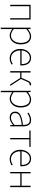

<svg xmlns="http://www.w3.org/2000/svg" viewBox="2048 -2628 823 4960"><g transform="rotate(90 2460.0 -148.5)"><path d="M105 0V-527H486V0H450V-494H141V0Z M696 243V-527H726L732 -459H734Q773 -490 819.5 -515Q866 -540 915 -540Q987 -540 1034 -506.5Q1081 -473 1104 -413Q1127 -353 1127 -271Q1127 -182 1094.5 -118Q1062 -54 1009 -20.5Q956 13 893 13Q856 13 815 -4.5Q774 -22 732 -53V46V243ZM896 -20Q952 -20 995.5 -52Q1039 -84 1064 -141Q1089 -198 1089 -271Q1089 -338 1071.5 -391.5Q1054 -445 1015.5 -476Q977 -507 912 -507Q872 -507 827 -483.5Q782 -460 732 -416V-91Q779 -52 822 -36Q865 -20 896 -20Z M1486 13Q1420 13 1365 -20Q1310 -53 1277.5 -114.5Q1245 -176 1245 -262Q1245 -327 1263.5 -378Q1282 -429 1314.5 -465.5Q1347 -502 1387.5 -521Q1428 -540 1472 -540Q1533 -540 1577.5 -512Q1622 -484 1646.5 -429.5Q1671 -375 1671 -297Q1671 -289 1671 -280.5Q1671 -272 1669 -261H1283Q1283 -192 1308.5 -137.5Q1334 -83 1380 -51.5Q1426 -20 1488 -20Q1533 -20 1568 -33Q1603 -46 1633 -68L1649 -37Q1619 -19 1582 -3Q1545 13 1486 13ZM1283 -294H1636Q1636 -401 1591 -454Q1546 -507 1472 -507Q1425 -507 1384 -481.5Q1343 -456 1316 -408.5Q1289 -361 1283 -294Z M1818 0V-527H1854V-291H1992L2050 -426Q2071 -476 2089 -500Q2107 -524 2125.5 -532Q2144 -540 2165 -540Q2172 -540 2178.5 -539Q2185 -538 2188 -536L2179 -500Q2175 -502 2172 -502Q2169 -502 2163 -502Q2149 -502 2136 -496.5Q2123 -491 2109.5 -472.5Q2096 -454 2080 -415L2021 -277L2201 0H2162L1995 -259H1854V0Z M2326 243V-527H2356L2362 -459H2364Q2403 -490 2449.5 -515Q2496 -540 2545 -540Q2617 -540 2664 -506.5Q2711 -473 2734 -413Q2757 -353 2757 -271Q2757 -182 2724.5 -118Q2692 -54 2639 -20.5Q2586 13 2523 13Q2486 13 2445 -4.5Q2404 -22 2362 -53V46V243ZM2526 -20Q2582 -20 2625.5 -52Q2669 -84 2694 -141Q2719 -198 2719 -271Q2719 -338 2701.5 -391.5Q2684 -445 2645.5 -476Q2607 -507 2542 -507Q2502 -507 2457 -483.5Q2412 -460 2362 -416V-91Q2409 -52 2452 -36Q2495 -20 2526 -20Z M3016 13Q2975 13 2940.5 -2Q2906 -17 2885 -48.5Q2864 -80 2864 -130Q2864 -218 2947 -263.5Q3030 -309 3208 -329Q3210 -372 3200.5 -412.5Q3191 -453 3163 -480Q3135 -507 3080 -507Q3024 -507 2979 -485Q2934 -463 2908 -443L2890 -472Q2907 -484 2935.5 -500Q2964 -516 3001.5 -528Q3039 -540 3082 -540Q3144 -540 3179.5 -512.5Q3215 -485 3229.5 -440Q3244 -395 3244 -341V0H3214L3209 -70H3206Q3166 -37 3117.5 -12Q3069 13 3016 13ZM3019 -20Q3066 -20 3111 -42.5Q3156 -65 3208 -109V-298Q3094 -286 3026.5 -263.5Q2959 -241 2930 -208.5Q2901 -176 2901 -131Q2901 -70 2936 -45Q2971 -20 3019 -20Z M3545 0V-494H3352V-527H3774V-494H3580V0Z M4091 13Q4025 13 3970 -20Q3915 -53 3882.5 -114.5Q3850 -176 3850 -262Q3850 -327 3868.5 -378Q3887 -429 3919.5 -465.5Q3952 -502 3992.5 -521Q4033 -540 4077 -540Q4138 -540 4182.5 -512Q4227 -484 4251.5 -429.5Q4276 -375 4276 -297Q4276 -289 4276 -280.5Q4276 -272 4274 -261H3888Q3888 -192 3913.5 -137.5Q3939 -83 3985 -51.5Q4031 -20 4093 -20Q4138 -20 4173 -33Q4208 -46 4238 -68L4254 -37Q4224 -19 4187 -3Q4150 13 4091 13ZM3888 -294H4241Q4241 -401 4196 -454Q4151 -507 4077 -507Q4030 -507 3989 -481.5Q3948 -456 3921 -408.5Q3894 -361 3888 -294Z M4423 0V-527H4459V-294H4779V-527H4815V0H4779V-261H4459V0Z"/></g></svg>

Font: Noto Sans HK Thin
Style: Regular
Weight: 100
Designer: Ryoko NISHIZUKA 西塚涼子 (kana, bopomofo & ideographs); Paul D. Hunt (Latin, Greek & Cyrillic); Sandoll Communications 산돌커뮤니
Foundry: Adobe
Version: Version 2.004-H2;hotconv 1.0.118;makeotfexe 2.5.65603